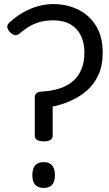

<svg xmlns="http://www.w3.org/2000/svg" viewBox="-20 -910 538 944"><path d="M195 -215Q173 -215 162 -222Q151 -229 151 -243V-433Q151 -445 160 -452Q169 -459 185 -460Q230 -462 268 -473.5Q306 -485 334.5 -507.5Q363 -530 379 -566Q395 -602 395 -652Q395 -699 377.5 -735Q360 -771 326 -790.5Q292 -810 241 -810Q202 -810 171.5 -800.5Q141 -791 118.5 -776.5Q96 -762 77 -746Q65 -735 53.5 -737Q42 -739 29 -752Q18 -764 16 -775.5Q14 -787 25 -798Q55 -826 90.5 -847Q126 -868 165 -879Q204 -890 241 -890Q308 -890 363 -863.5Q418 -837 451.5 -784Q485 -731 485 -650Q485 -588 464 -542Q443 -496 407.5 -465Q372 -434 328 -414.5Q284 -395 239 -386V-243Q239 -229 228 -222Q217 -215 195 -215ZM195 14Q167 14 153 -1.5Q139 -17 139 -49Q139 -81 153 -97Q167 -113 195 -113Q222 -113 236 -97Q250 -81 250 -49Q250 -17 236 -1.5Q222 14 195 14Z"/></svg>

Font: Playwrite IT Moderna
Style: Regular
Weight: 400
Designer: Veronika Burian, José Scaglione
Foundry: TypeTogether
Version: Version 1.002